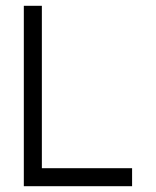

<svg xmlns="http://www.w3.org/2000/svg" viewBox="-20 -645 540 665"><path d="M437.5 0V-62.5H125V-625H62.5Q62.5 -625 62.5 0Z"/></svg>

Font: CalcUnifontExMono
Style: Regular
Weight: 500
Version: Version 15.0.06